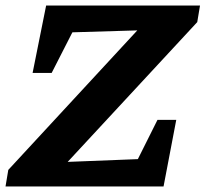

<svg xmlns="http://www.w3.org/2000/svg" viewBox="-29 -675 744 695"><path d="M685 -595 216 -89 470 -99 541 -241H609L563 0H-9L1 -60L468 -565L233 -558L158 -411H89L138 -655H695Z"/></svg>

Font: Piazzolla SC
Style: Bold Italic
Weight: 700
Italic angle: -11.3°
Designer: Juan Pablo del Peral
Foundry: Huerta Tipografica
Version: Version 1.330